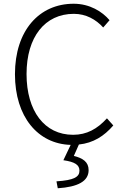

<svg xmlns="http://www.w3.org/2000/svg" viewBox="-20 -762 667 1027"><path d="M289 245C396 238 454 208 454 148C454 104 423 84 375 72L402 11C479 3 537 -34 586 -91L552 -129C500 -72 444 -41 371 -41C218 -41 122 -168 122 -366C122 -564 220 -688 375 -688C440 -688 493 -658 532 -615L566 -654C527 -700 460 -742 374 -742C189 -742 60 -598 60 -365C60 -137 183 8 358 13L319 95C381 104 405 120 405 151C405 184 377 202 282 208Z"/></svg>

Font: Noto Sans HK Light
Style: Regular
Weight: 300
Designer: Ryoko NISHIZUKA 西塚涼子 (kana, bopomofo & ideographs); Paul D. Hunt (Latin, Greek & Cyrillic); Sandoll Communications 산돌커뮤니
Foundry: Adobe
Version: Version 2.004;hotconv 1.0.118;makeotfexe 2.5.65603